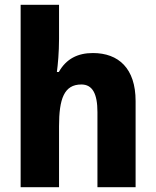

<svg xmlns="http://www.w3.org/2000/svg" viewBox="-20 -780 650 800"><path d="M226 -618V-760H66V0H226V-254C226 -368 247 -428 319 -428C365 -428 386 -390 386 -313V0H545V-359C545 -495 474 -559 367 -559C304 -559 256 -535 225 -480H217C221 -509 226 -562 226 -618Z"/></svg>

Font: Noto Sans Sinhala UI SemiCondensed ExtraBold
Style: Regular
Weight: 800
Width: 4
Designer: Jelle Bosma - Monotype Design Team
Foundry: Monotype Imaging Inc.
Version: Version 2.006